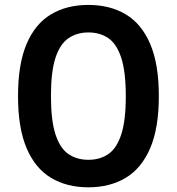

<svg xmlns="http://www.w3.org/2000/svg" viewBox="-20 -770 736 799"><path d="M347.5 9.5Q258 9.5 192.2 -30Q126.5 -69.5 90.8 -153.2Q55 -237 55 -370Q55 -503 90.5 -586.8Q126 -670.5 191.8 -710Q257.5 -749.5 347.5 -749.5Q438 -749.5 503.8 -710Q569.5 -670.5 605.2 -586.8Q641 -503 641 -370Q641 -237 605 -153.2Q569 -69.5 503.2 -30Q437.5 9.5 347.5 9.5ZM348 -105Q396 -105 430.8 -128.8Q465.5 -152.5 484.5 -210.2Q503.5 -268 503.5 -369Q503.5 -471.5 484.5 -529.5Q465.5 -587.5 430.8 -611.2Q396 -635 348 -635Q300.5 -635 265.2 -611.2Q230 -587.5 211 -529.8Q192 -472 192 -371Q192 -268.5 211 -210.5Q230 -152.5 265 -128.8Q300 -105 348 -105Z"/></svg>

Font: Encode Sans SmExp SmBold
Style: Regular
Weight: 600
Width: 6
Designer: Multiple Designers
Foundry: Impallari Type
Version: Version 3.002; ttfautohint (v1.8.3) -l 8 -r 50 -G 200 -x 14 